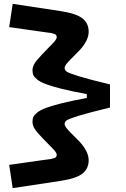

<svg xmlns="http://www.w3.org/2000/svg" viewBox="-20 -830 654 998"><path d="M440.9 2.9Q440.9 45.9 409.7 71.5Q378.4 97.2 296.9 109.9L45.9 147.9L27.8 26.9L245.1 -3.9Q262.2 -6.8 268.6 -11.7Q274.9 -16.6 274.9 -25.9Q274.9 -37.1 251 -61L203.1 -109.9Q170.9 -143.1 159.9 -161.1Q148.9 -179.2 148.9 -196.8Q148.9 -211.4 152.8 -221.2Q156.7 -231 172.4 -244.1Q188 -257.3 217.5 -268.6Q247.1 -279.8 300.5 -293.2Q354 -306.6 431.2 -320.8V-340.8Q354 -355 300.5 -368.4Q247.1 -381.8 217.5 -393.1Q188 -404.3 172.4 -417.5Q156.7 -430.7 152.8 -440.4Q148.9 -450.2 148.9 -464.8Q148.9 -482.4 159.9 -500.5Q170.9 -518.6 203.1 -551.8L251 -601.1Q274.9 -625 274.9 -636.2Q274.9 -645.5 268.6 -650.4Q262.2 -655.3 245.1 -658.2L27.8 -689L45.9 -810.1L296.9 -772Q378.4 -759.3 409.7 -733.6Q440.9 -708 440.9 -665Q440.9 -617.2 388.2 -563L339.8 -514.2Q315.9 -489.3 315.9 -477.1Q315.9 -465.3 326.9 -457.5Q337.9 -449.7 390.1 -433.6Q442.4 -417.5 551.8 -391.1V-271Q442.4 -244.6 390.1 -228.5Q337.9 -212.4 326.9 -204.6Q315.9 -196.8 315.9 -185.1Q315.9 -172.9 339.8 -147.9L388.2 -99.1Q440.9 -44.9 440.9 2.9Z"/></svg>

Font: IntelOne Mono Bold
Style: Regular
Weight: 700
Designer: Fred Shallcrass
Foundry: Frere-Jones Type LLC
Version: Version 1.200;hotconv 1.1.0;makeotfexe 2.6.0;FJTRelease1.2